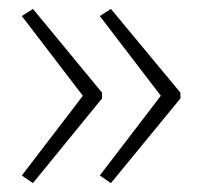

<svg xmlns="http://www.w3.org/2000/svg" viewBox="-20 -492 453 431"><path d="M385 -271 229 -81 204 -98 341 -277 204 -456 229 -472 385 -284ZM209 -271 54 -81 29 -98 166 -277 29 -456 54 -472 209 -284Z"/></svg>

Font: Noto Sans Gujarati ExtraLight
Style: Regular
Weight: 200
Designer: Jelle Bosma - Monotype Design Team, Universal Thirst
Foundry: Monotype Imaging Inc.
Version: Version 2.106; ttfautohint (v1.8.4.7-5d5b)